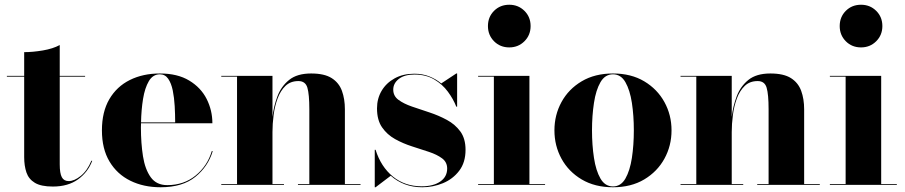

<svg xmlns="http://www.w3.org/2000/svg" viewBox="-20 -780 3818 810"><path d="M369 -101.5Q351 -53.5 309 -23.2Q267 7 203 7Q153 7 127 -8.8Q101 -24.5 91.5 -52.5Q82 -80.5 82 -117V-456.5H9V-460H82V-560Q118 -560 160.8 -567.2Q203.5 -574.5 232 -590V-460H339V-456.5H232V-86.5Q232 -49 240.8 -32.5Q249.5 -16 270 -16Q293.5 -16 321 -38.2Q348.5 -60.5 365.5 -102Z M877.5 -142.5Q858 -77.5 804 -33.8Q750 10 657.5 10Q586 10 530 -17.5Q474 -45 442 -98.5Q410 -152 410 -230Q410 -308 441.2 -361.5Q472.5 -415 527.8 -442.5Q583 -470 654.5 -470Q729 -470 778.2 -440.2Q827.5 -410.5 851.8 -362.5Q876 -314.5 876 -260H575Q574.5 -251 574.5 -242Q574.5 -176 583.2 -120.8Q592 -65.5 616 -32.2Q640 1 685.5 1Q755.5 1 805.2 -39.5Q855 -80 873.5 -142.5ZM654.5 -466.5Q625 -466.5 608 -437.8Q591 -409 583.5 -362.8Q576 -316.5 575 -263.5H719Q719 -297 717 -332.5Q715 -368 708.8 -398.5Q702.5 -429 689.5 -447.8Q676.5 -466.5 654.5 -466.5Z M913.5 -3.5H980V-456.5H913.5V-460H1129.5V-287Q1134.5 -331 1150.2 -373.2Q1166 -415.5 1199.8 -442.8Q1233.5 -470 1292.5 -470Q1348.5 -470 1379.2 -450.5Q1410 -431 1422.5 -396.8Q1435 -362.5 1435 -319V-3.5H1501V0H1237V-3.5H1285V-319Q1285 -382 1276.8 -410Q1268.5 -438 1239 -438Q1205.5 -438 1184.2 -417.5Q1163 -397 1151 -364.2Q1139 -331.5 1134.2 -294.2Q1129.5 -257 1129.5 -223V-3.5H1178V0H913.5Z M1564.5 10H1561V-148H1564.5Q1587 -76.5 1637.5 -35.2Q1688 6 1759 6Q1808 6 1837.2 -14Q1866.5 -34 1866.5 -69Q1866.5 -96 1845 -112Q1823.5 -128 1789.8 -139.2Q1756 -150.5 1718.2 -162.5Q1680.5 -174.5 1646.8 -193.2Q1613 -212 1591.8 -242.8Q1570.5 -273.5 1570.5 -323Q1570.5 -364 1590 -397Q1609.5 -430 1645 -449.5Q1680.5 -469 1728 -469Q1763 -469 1791.5 -457.5Q1820 -446 1841.5 -428L1905 -470H1908.5V-330H1905Q1892.5 -362 1869.5 -393.2Q1846.5 -424.5 1811.5 -445Q1776.5 -465.5 1728.5 -465.5Q1686 -465.5 1662.5 -447Q1639 -428.5 1639 -402Q1639 -375 1661 -358.8Q1683 -342.5 1717.8 -330.5Q1752.5 -318.5 1791.5 -305.8Q1830.5 -293 1865.2 -274.2Q1900 -255.5 1922 -225.5Q1944 -195.5 1944 -148Q1944 -94.5 1917.2 -59.5Q1890.5 -24.5 1848.8 -7.2Q1807 10 1761.5 10Q1721.5 10 1688.2 -2.5Q1655 -15 1628.5 -38.5Z M2038.5 -670Q2038.5 -708.5 2064.2 -734.2Q2090 -760 2128.5 -760Q2166.5 -760 2192.5 -734.2Q2218.5 -708.5 2218.5 -670Q2218.5 -632 2192.5 -606Q2166.5 -580 2128.5 -580Q2090 -580 2064.2 -606Q2038.5 -632 2038.5 -670ZM1997 -3.5H2063.5V-456.5H1997V-460H2213.5V-3.5H2279.5V0H1997Z M2319 -230Q2319 -295 2348.8 -349.5Q2378.5 -404 2434 -437Q2489.5 -470 2566 -470Q2642.5 -470 2697.8 -437Q2753 -404 2783 -349.5Q2813 -295 2813 -230Q2813 -165 2783 -110.5Q2753 -56 2697.8 -23Q2642.5 10 2566 10Q2489.5 10 2434 -23Q2378.5 -56 2348.8 -110.5Q2319 -165 2319 -230ZM2477.5 -230Q2477.5 -168 2485.8 -114Q2494 -60 2513.2 -26.8Q2532.5 6.5 2566 6.5Q2599.5 6.5 2618.5 -26.8Q2637.5 -60 2645.8 -114Q2654 -168 2654 -230Q2654 -292 2645.8 -346Q2637.5 -400 2618.5 -433.2Q2599.5 -466.5 2566 -466.5Q2532.5 -466.5 2513.2 -433.2Q2494 -400 2485.8 -346Q2477.5 -292 2477.5 -230Z M2851 -3.5H2917.5V-456.5H2851V-460H3067V-287Q3072 -331 3087.8 -373.2Q3103.5 -415.5 3137.2 -442.8Q3171 -470 3230 -470Q3286 -470 3316.8 -450.5Q3347.5 -431 3360 -396.8Q3372.5 -362.5 3372.5 -319V-3.5H3438.5V0H3174.5V-3.5H3222.5V-319Q3222.5 -382 3214.2 -410Q3206 -438 3176.5 -438Q3143 -438 3121.8 -417.5Q3100.5 -397 3088.5 -364.2Q3076.5 -331.5 3071.8 -294.2Q3067 -257 3067 -223V-3.5H3115.5V0H2851Z M3522.5 -670Q3522.5 -708.5 3548.2 -734.2Q3574 -760 3612.5 -760Q3650.5 -760 3676.5 -734.2Q3702.5 -708.5 3702.5 -670Q3702.5 -632 3676.5 -606Q3650.5 -580 3612.5 -580Q3574 -580 3548.2 -606Q3522.5 -632 3522.5 -670ZM3481 -3.5H3547.5V-456.5H3481V-460H3697.5V-3.5H3763.5V0H3481Z"/></svg>

Font: Bodoni* 48
Style: Bold
Weight: 700
Version: Version 2.2